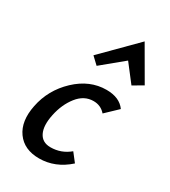

<svg xmlns="http://www.w3.org/2000/svg" viewBox="-177 -794 784 888"><g transform="rotate(30 215.5 -350.5)"><path d="M329 -707 431 -531 378 -500 307 -592 193 -498 156 -533ZM327 -321Q302 -350 263 -350Q213 -350 178 -305.5Q143 -261 130 -198Q117 -136 134.5 -100.5Q152 -65 196 -65Q253 -65 297 -102L332 -57Q262 6 176 6Q96 6 57 -48.5Q18 -103 36 -192Q55 -288 127.5 -356.5Q200 -425 289 -425Q359 -425 390 -381Z"/></g></svg>

Font: EauTestInfant Semibold
Style: Italic
Weight: 600
Italic angle: -12°
Designer: Christian Thalmann (Catharsis Fonts)
Version: Version 0.001;PS 000.001;hotconv 1.0.88;makeotf.lib2.5.64775